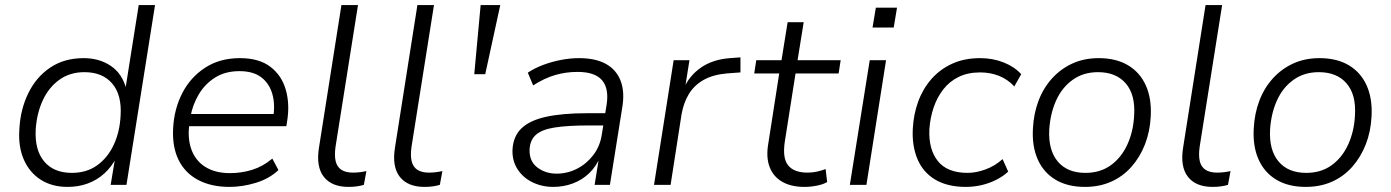

<svg xmlns="http://www.w3.org/2000/svg" viewBox="-20 -725 5454 753"><path d="M245 8Q184 8 140 -20Q96 -48 73.5 -99Q51 -150 56 -219Q60 -296 91 -359.5Q122 -423 177 -460Q232 -497 308 -497Q369 -497 414 -467Q459 -437 475 -377H472L524 -705H588L476 0H414L432 -108H437Q418 -71 389.5 -45Q361 -19 324.5 -5.5Q288 8 245 8ZM262 -47Q320 -47 361.5 -77Q403 -107 426.5 -158Q450 -209 453 -272Q458 -353 420 -397.5Q382 -442 311 -442Q254 -442 212.5 -412Q171 -382 147.5 -331Q124 -280 120 -216Q116 -136 153.5 -91.5Q191 -47 262 -47Z M880 8Q808 8 756.5 -19.5Q705 -47 680 -98.5Q655 -150 659 -222Q663 -298 695 -360Q727 -422 784.5 -459.5Q842 -497 921 -497Q996 -497 1040.5 -463Q1085 -429 1101 -372.5Q1117 -316 1106 -249L1103 -230H704L712 -278H1073L1051 -262Q1060 -315 1048 -356.5Q1036 -398 1004.5 -422Q973 -446 919 -446Q863 -446 823 -420.5Q783 -395 759 -354Q735 -313 727 -267L724 -247Q714 -186 730 -140.5Q746 -95 785 -70.5Q824 -46 882 -46Q927 -46 969 -59Q1011 -72 1048 -103L1072 -58Q1036 -24 983.5 -8Q931 8 880 8Z M1347 8Q1281 8 1250 -31.5Q1219 -71 1231 -146L1319 -705H1384L1296 -150Q1291 -115 1296.5 -92.5Q1302 -70 1319 -59Q1336 -48 1364 -48Q1377 -48 1390 -49.5Q1403 -51 1417 -54L1407 0Q1394 4 1378.5 6Q1363 8 1347 8Z M1645 8Q1579 8 1548 -31.5Q1517 -71 1529 -146L1617 -705H1682L1594 -150Q1589 -115 1594.5 -92.5Q1600 -70 1617 -59Q1634 -48 1662 -48Q1675 -48 1688 -49.5Q1701 -51 1715 -54L1705 0Q1692 4 1676.5 6Q1661 8 1645 8Z M1840 -434 1865 -705H1942L1883 -434Z M2150 8Q2105 8 2067.5 -10.5Q2030 -29 2009 -62.5Q1988 -96 1990 -139Q1993 -191 2025.5 -222Q2058 -253 2122 -267Q2186 -281 2282 -281H2365L2357 -233H2290Q2206 -233 2155.5 -225Q2105 -217 2082 -196.5Q2059 -176 2057 -140Q2055 -93 2087 -68.5Q2119 -44 2163 -44Q2205 -44 2242.5 -63Q2280 -82 2306.5 -116.5Q2333 -151 2340 -196L2359 -314Q2369 -378 2341 -410.5Q2313 -443 2245 -443Q2199 -443 2156.5 -430.5Q2114 -418 2071 -390L2050 -440Q2077 -458 2110.5 -470.5Q2144 -483 2180 -490Q2216 -497 2251 -497Q2315 -497 2356 -474.5Q2397 -452 2414 -408Q2431 -364 2420 -301L2372 0H2312L2330 -112H2335Q2319 -73 2291 -46Q2263 -19 2226.5 -5.5Q2190 8 2150 8Z M2545 0 2622 -489H2684L2666 -376H2661Q2682 -427 2728.5 -459.5Q2775 -492 2843 -497L2884 -500V-441L2830 -437Q2775 -432 2738.5 -411Q2702 -390 2681.5 -356Q2661 -322 2653 -277L2610 0Z M3135 8Q3082 8 3047 -12.5Q3012 -33 2998 -71Q2984 -109 2993 -161L3036 -437H2938L2946 -489H3045L3069 -638H3132L3108 -489H3277L3269 -437H3100L3058 -170Q3048 -105 3071 -76.5Q3094 -48 3147 -48Q3167 -48 3184.5 -52Q3202 -56 3218 -62L3224 -11Q3209 -2 3184 3Q3159 8 3135 8Z M3402 -617 3415 -695H3498L3485 -617ZM3313 0 3391 -489H3455L3378 0Z M3768 8Q3696 8 3648 -20.5Q3600 -49 3578 -101.5Q3556 -154 3560 -222Q3563 -277 3581 -326.5Q3599 -376 3632.5 -414.5Q3666 -453 3714 -475Q3762 -497 3824 -497Q3874 -497 3916.5 -480Q3959 -463 3985 -434L3958 -386Q3932 -414 3898 -427.5Q3864 -441 3824 -441Q3776 -441 3740 -423.5Q3704 -406 3679.5 -374.5Q3655 -343 3641.5 -303Q3628 -263 3625 -219Q3621 -140 3658 -93.5Q3695 -47 3775 -47Q3808 -47 3845 -60.5Q3882 -74 3912 -101L3934 -52Q3915 -34 3887.5 -20Q3860 -6 3829.5 1Q3799 8 3768 8Z M4235 8Q4167 8 4120 -20Q4073 -48 4050 -99.5Q4027 -151 4031 -221Q4034 -280 4053 -330Q4072 -380 4106 -417.5Q4140 -455 4186 -476Q4232 -497 4289 -497Q4357 -497 4404 -469Q4451 -441 4474 -389.5Q4497 -338 4493 -268Q4490 -209 4470.5 -159Q4451 -109 4417.5 -71Q4384 -33 4338 -12.5Q4292 8 4235 8ZM4237 -47Q4295 -47 4336.5 -77Q4378 -107 4401.5 -158.5Q4425 -210 4428 -273Q4433 -354 4395 -398Q4357 -442 4286 -442Q4229 -442 4187 -412Q4145 -382 4122 -331Q4099 -280 4095 -216Q4091 -136 4128.5 -91.5Q4166 -47 4237 -47Z M4736 8Q4670 8 4639 -31.5Q4608 -71 4620 -146L4708 -705H4773L4685 -150Q4680 -115 4685.5 -92.5Q4691 -70 4708 -59Q4725 -48 4753 -48Q4766 -48 4779 -49.5Q4792 -51 4806 -54L4796 0Q4783 4 4767.5 6Q4752 8 4736 8Z M5101 8Q5033 8 4986 -20Q4939 -48 4916 -99.5Q4893 -151 4897 -221Q4900 -280 4919 -330Q4938 -380 4972 -417.5Q5006 -455 5052 -476Q5098 -497 5155 -497Q5223 -497 5270 -469Q5317 -441 5340 -389.5Q5363 -338 5359 -268Q5356 -209 5336.5 -159Q5317 -109 5283.5 -71Q5250 -33 5204 -12.5Q5158 8 5101 8ZM5103 -47Q5161 -47 5202.5 -77Q5244 -107 5267.5 -158.5Q5291 -210 5294 -273Q5299 -354 5261 -398Q5223 -442 5152 -442Q5095 -442 5053 -412Q5011 -382 4988 -331Q4965 -280 4961 -216Q4957 -136 4994.5 -91.5Q5032 -47 5103 -47Z"/></svg>

Font: Nunito Sans 10pt Light
Style: Italic
Weight: 300
Italic angle: -9°
Designer: Vernon Adams
Foundry: Vernon Adams
Version: Version 3.101;gftools[0.9.27]